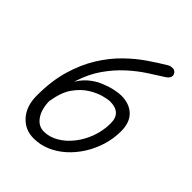

<svg xmlns="http://www.w3.org/2000/svg" viewBox="-196 -775 875 875"><g transform="rotate(45 241.0 -337.5)"><path d="M177 0Q121 0 85 -40.5Q49 -81 49 -149Q49 -243 70.5 -316Q92 -389 127 -445.5Q162 -502 205 -544Q248 -586 292 -616Q336 -646 373 -668Q381 -673 387 -674Q393 -675 398 -675Q409 -675 416 -668Q423 -661 424 -651Q424 -635 405 -623Q373 -603 333 -577Q293 -551 253.5 -515Q214 -479 180.5 -431Q147 -383 127 -320Q107 -257 107 -175Q107 -121 129.5 -88Q152 -55 188 -55Q224 -55 258 -75Q292 -95 319 -129.5Q346 -164 361.5 -207.5Q377 -251 377 -298Q377 -332 358.5 -349Q340 -366 303 -366Q293 -366 265 -359Q237 -352 204 -332Q171 -312 144 -274Q117 -236 108 -173L102 -220Q102 -268 119 -302Q136 -336 162.5 -359.5Q189 -383 219.5 -396Q250 -409 277 -415Q304 -421 321 -421Q374 -421 405 -391.5Q436 -362 436 -305Q436 -257 422 -212Q408 -167 383.5 -128.5Q359 -90 326.5 -61Q294 -32 256 -16Q218 0 177 0Z"/></g></svg>

Font: Edu VIC WA NT Beginner
Style: Regular
Weight: 400
Designer: Tina and Corey Anderson
Foundry: Google for Education
Version: Version 1.003